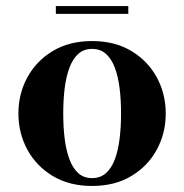

<svg xmlns="http://www.w3.org/2000/svg" viewBox="-20 -606 610 636"><path d="M285 10Q209.5 10 154.8 -23Q100 -56 70.5 -110.5Q41 -165 41 -230Q41 -295 70.5 -349.5Q100 -404 154.8 -437Q209.5 -470 285 -470Q360.5 -470 415.2 -437Q470 -404 499.5 -349.5Q529 -295 529 -230Q529 -165 499.5 -110.5Q470 -56 415.2 -23Q360.5 10 285 10ZM285 -16Q312.5 -16 331 -32.5Q349.5 -49 360.5 -78.5Q371.5 -108 376.2 -146.8Q381 -185.5 381 -230Q381 -275 376.2 -313.5Q371.5 -352 360.5 -381.5Q349.5 -411 331 -427.5Q312.5 -444 285 -444Q257.5 -444 239.2 -427.5Q221 -411 210 -381.5Q199 -352 194.2 -313.5Q189.5 -275 189.5 -230Q189.5 -185.5 194.2 -146.8Q199 -108 210 -78.5Q221 -49 239.2 -32.5Q257.5 -16 285 -16ZM165 -560V-586H405V-560Z"/></svg>

Font: Bodoni Moda 9pt
Style: Bold
Weight: 700
Designer: Owen Earl
Foundry: indestructible type
Version: Version 2.005